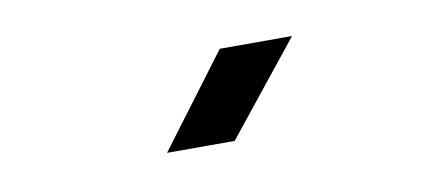

<svg xmlns="http://www.w3.org/2000/svg" viewBox="-31 -859 662 288"><g transform="rotate(-10 300.0 -715.0)"><path d="M206 -645 311 -785H421L309 -645Z"/></g></svg>

Font: JetBrains Mono NL Medium
Style: Regular
Weight: 500
Monospace: yes
Designer: Philipp Nurullin, Konstantin Bulenkov
Foundry: JetBrains
Version: Version 2.305; ttfautohint (v1.8.4.7-5d5b)